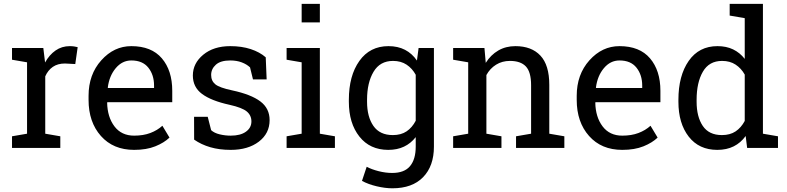

<svg xmlns="http://www.w3.org/2000/svg" viewBox="-20 -782 4163 1015"><path d="M43.5 -466.3V-528.3H209L218.3 -451.7Q240.7 -492.2 273.7 -515.1Q306.6 -538.1 349.1 -538.1Q360.4 -538.1 372.3 -536.4Q384.3 -534.7 390.6 -532.7L377.9 -443.4L323.2 -446.3Q285.2 -446.3 259.3 -428.5Q233.4 -410.6 219.2 -378.4V-75.2L298.8 -61.5V0H43.5V-61.5L123 -75.2V-452.6Z M689 10.3Q578.6 10.3 513.4 -63.2Q448.2 -136.7 448.2 -253.9V-275.4Q448.2 -388.2 515.4 -463.1Q582.5 -538.1 674.3 -538.1Q780.8 -538.1 835.7 -473.6Q890.6 -409.2 890.6 -301.8V-241.7H547.9L546.4 -239.3Q547.9 -163.1 585 -114Q622.1 -64.9 689 -64.9Q737.8 -64.9 774.7 -78.9Q811.5 -92.8 838.4 -117.2L876 -54.7Q847.7 -27.3 801 -8.5Q754.4 10.3 689 10.3ZM674.3 -462.4Q626 -462.4 591.8 -421.6Q557.6 -380.9 549.8 -319.3L550.8 -316.9H794.4V-329.6Q794.4 -386.2 764.2 -424.3Q733.9 -462.4 674.3 -462.4Z M1389.6 -362.3H1317.4L1301.8 -425.8Q1284.2 -442.4 1257.6 -452.4Q1231 -462.4 1197.3 -462.4Q1146 -462.4 1121.1 -439.9Q1096.2 -417.5 1096.2 -385.7Q1096.2 -354.5 1118.2 -336.4Q1140.1 -318.4 1207.5 -304.2Q1307.6 -282.7 1356.4 -245.8Q1405.3 -209 1405.3 -147Q1405.3 -76.7 1348.4 -33.2Q1291.5 10.3 1199.7 10.3Q1139.6 10.3 1091.8 -3.7Q1043.9 -17.6 1006.3 -43.9L1005.9 -164.6H1078.1L1096.2 -93.8Q1112.8 -78.6 1141.4 -71.8Q1169.9 -64.9 1199.7 -64.9Q1251 -64.9 1280 -85.7Q1309.1 -106.4 1309.1 -140.1Q1309.1 -171.9 1284.9 -192.4Q1260.7 -212.9 1193.4 -228Q1097.2 -249 1048.3 -285.2Q999.5 -321.3 999.5 -382.8Q999.5 -447.3 1054.4 -492.7Q1109.4 -538.1 1197.3 -538.1Q1257.3 -538.1 1305.2 -522.5Q1353 -506.8 1384.8 -479Z M1495.1 -61.5 1574.7 -75.2V-452.6L1495.1 -466.3V-528.3H1670.9V-75.2L1750.5 -61.5V0H1495.1ZM1670.9 -663.6H1574.7V-761.7H1670.9Z M1824.2 -254.4Q1824.2 -381.8 1879.9 -460Q1935.5 -538.1 2033.7 -538.1Q2083.5 -538.1 2121.1 -518.6Q2158.7 -499 2184.1 -461.9L2192.9 -528.3H2273.9V-6.8Q2273.9 95.7 2216.8 154.5Q2159.7 213.4 2054.2 213.4Q2016.1 213.4 1971.7 202.9Q1927.2 192.4 1893.6 174.3L1918.5 99.6Q1945.3 113.8 1981.9 123Q2018.6 132.3 2053.2 132.3Q2117.7 132.3 2147.7 96.2Q2177.7 60.1 2177.7 -6.8V-57.1Q2151.9 -23.9 2115.7 -6.8Q2079.6 10.3 2032.7 10.3Q1935.5 10.3 1879.9 -60.1Q1824.2 -130.4 1824.2 -244.1ZM1920.4 -244.1Q1920.4 -164.6 1954.1 -116.2Q1987.8 -67.9 2056.6 -67.9Q2100.1 -67.9 2129.4 -87.6Q2158.7 -107.4 2177.7 -143.6V-386.7Q2159.2 -420.4 2129.4 -440.2Q2099.6 -460 2057.6 -460Q1988.8 -460 1954.6 -402.3Q1920.4 -344.7 1920.4 -254.4Z M2375.5 -61.5 2455.1 -75.2V-452.6L2375.5 -466.3V-528.3H2541L2547.9 -449.7Q2574.2 -491.7 2614 -514.9Q2653.8 -538.1 2704.6 -538.1Q2790 -538.1 2836.9 -488Q2883.8 -438 2883.8 -333.5V-75.2L2963.4 -61.5V0H2708V-61.5L2787.6 -75.2V-331.5Q2787.6 -401.4 2760 -430.7Q2732.4 -460 2675.8 -460Q2634.3 -460 2602.3 -439.9Q2570.3 -419.9 2551.3 -385.3V-75.2L2630.9 -61.5V0H2375.5Z M3269.5 10.3Q3159.2 10.3 3094 -63.2Q3028.8 -136.7 3028.8 -253.9V-275.4Q3028.8 -388.2 3095.9 -463.1Q3163.1 -538.1 3254.9 -538.1Q3361.3 -538.1 3416.3 -473.6Q3471.2 -409.2 3471.2 -301.8V-241.7H3128.4L3127 -239.3Q3128.4 -163.1 3165.5 -114Q3202.6 -64.9 3269.5 -64.9Q3318.4 -64.9 3355.2 -78.9Q3392.1 -92.8 3418.9 -117.2L3456.5 -54.7Q3428.2 -27.3 3381.6 -8.5Q3335 10.3 3269.5 10.3ZM3254.9 -462.4Q3206.5 -462.4 3172.4 -421.6Q3138.2 -380.9 3130.4 -319.3L3131.3 -316.9H3375V-329.6Q3375 -386.2 3344.7 -424.3Q3314.5 -462.4 3254.9 -462.4Z M3921.9 -63Q3896 -26.9 3858.6 -8.3Q3821.3 10.3 3772 10.3Q3675.3 10.3 3620.8 -59.8Q3566.4 -129.9 3566.4 -244.1V-254.4Q3566.4 -381.8 3620.8 -460Q3675.3 -538.1 3772.9 -538.1Q3819.8 -538.1 3855.7 -520.8Q3891.6 -503.4 3917 -470.7V-686L3837.4 -699.7V-761.7H3917H4013.2V-75.2L4092.8 -61.5V0H3929.7ZM3662.6 -244.1Q3662.6 -164.6 3695.3 -116.2Q3728 -67.9 3796.4 -67.9Q3839.4 -67.9 3868.7 -87.4Q3897.9 -106.9 3917 -142.6V-387.7Q3898.4 -420.9 3868.7 -440.4Q3838.9 -460 3797.4 -460Q3728.5 -460 3695.6 -402.8Q3662.6 -345.7 3662.6 -254.4Z"/></svg>

Font: TypoPRO Roboto Slab
Style: Regular
Weight: 400
Designer: Google
Version: Version 1.100263; 2013; ttfautohint (v0.94.20-1c74) -l 8 -r 